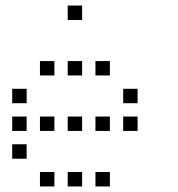

<svg xmlns="http://www.w3.org/2000/svg" viewBox="-20 -696 640 692"><path d="M225 -676Q224 -676 224 -676Q224 -676 224 -675V-625Q224 -624 224 -624Q224 -624 225 -624H275Q276 -624 276 -624Q276 -624 276 -625V-675Q276 -676 276 -676Q276 -676 275 -676ZM125 -476Q124 -476 124 -476Q124 -476 124 -475V-425Q124 -424 124 -424Q124 -424 125 -424H175Q176 -424 176 -424Q176 -424 176 -425V-475Q176 -476 176 -476Q176 -476 175 -476ZM225 -476Q224 -476 224 -476Q224 -476 224 -475V-425Q224 -424 224 -424Q224 -424 225 -424H275Q276 -424 276 -424Q276 -424 276 -425V-475Q276 -476 276 -476Q276 -476 275 -476ZM325 -476Q324 -476 324 -476Q324 -476 324 -475V-425Q324 -424 324 -424Q324 -424 325 -424H375Q376 -424 376 -424Q376 -424 376 -425V-475Q376 -476 376 -476Q376 -476 375 -476ZM25 -376Q24 -376 24 -376Q24 -376 24 -375V-325Q24 -324 24 -324Q24 -324 25 -324H75Q76 -324 76 -324Q76 -324 76 -325V-375Q76 -376 76 -376Q76 -376 75 -376ZM425 -376Q424 -376 424 -376Q424 -376 424 -375V-325Q424 -324 424 -324Q424 -324 425 -324H475Q476 -324 476 -324Q476 -324 476 -325V-375Q476 -376 476 -376Q476 -376 475 -376ZM25 -276Q24 -276 24 -276Q24 -276 24 -275V-225Q24 -224 24 -224Q24 -224 25 -224H75Q76 -224 76 -224Q76 -224 76 -225V-275Q76 -276 76 -276Q76 -276 75 -276ZM125 -276Q124 -276 124 -276Q124 -276 124 -275V-225Q124 -224 124 -224Q124 -224 125 -224H175Q176 -224 176 -224Q176 -224 176 -225V-275Q176 -276 176 -276Q176 -276 175 -276ZM225 -276Q224 -276 224 -276Q224 -276 224 -275V-225Q224 -224 224 -224Q224 -224 225 -224H275Q276 -224 276 -224Q276 -224 276 -225V-275Q276 -276 276 -276Q276 -276 275 -276ZM325 -276Q324 -276 324 -276Q324 -276 324 -275V-225Q324 -224 324 -224Q324 -224 325 -224H375Q376 -224 376 -224Q376 -224 376 -225V-275Q376 -276 376 -276Q376 -276 375 -276ZM425 -276Q424 -276 424 -276Q424 -276 424 -275V-225Q424 -224 424 -224Q424 -224 425 -224H475Q476 -224 476 -224Q476 -224 476 -225V-275Q476 -276 476 -276Q476 -276 475 -276ZM25 -176Q24 -176 24 -176Q24 -176 24 -175V-125Q24 -124 24 -124Q24 -124 25 -124H75Q76 -124 76 -124Q76 -124 76 -125V-175Q76 -176 76 -176Q76 -176 75 -176ZM125 -76Q124 -76 124 -76Q124 -76 124 -75V-25Q124 -24 124 -24Q124 -24 125 -24H175Q176 -24 176 -24Q176 -24 176 -25V-75Q176 -76 176 -76Q176 -76 175 -76ZM225 -76Q224 -76 224 -76Q224 -76 224 -75V-25Q224 -24 224 -24Q224 -24 225 -24H275Q276 -24 276 -24Q276 -24 276 -25V-75Q276 -76 276 -76Q276 -76 275 -76ZM325 -76Q324 -76 324 -76Q324 -76 324 -75V-25Q324 -24 324 -24Q324 -24 325 -24H375Q376 -24 376 -24Q376 -24 376 -25V-75Q376 -76 376 -76Q376 -76 375 -76Z"/></svg>

Font: Doto
Style: Regular
Weight: 400
Monospace: yes
Version: Version 1.000